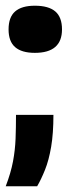

<svg xmlns="http://www.w3.org/2000/svg" viewBox="-21 -522 259 672"><path d="M-1 130Q17 83 24.5 43Q32 3 33.5 -36.5Q35 -76 35 -120H166Q166 -55 158 -8Q150 39 136.5 72.5Q123 106 109 130ZM101 -337Q55 -337 32 -357Q9 -377 9 -419Q9 -462 32 -482Q55 -502 101 -502Q149 -502 172.5 -482Q196 -462 196 -419Q196 -337 101 -337Z"/></svg>

Font: Bricolage Grotesque 28pt
Style: Bold
Weight: 700
Designer: Mathieu Triay
Foundry: Atelier Triay
Version: Version 1.000;gftools[0.9.30]